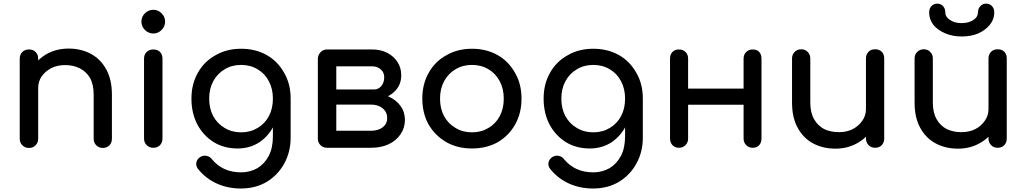

<svg xmlns="http://www.w3.org/2000/svg" viewBox="-20 -822 5710 1068"><path d="M551.8 1Q530.3 1 515.6 -13.7Q501 -28.3 501 -49.8Q501 -131.8 501 -295.9Q501 -352.5 480.5 -388.7Q459 -424.8 422.9 -442.4Q387.7 -460 341.8 -460Q299.8 -460 265.6 -443.4Q232.4 -425.8 211.9 -397.5Q192.4 -369.1 192.4 -332Q170.9 -332 128.9 -332Q128.9 -394.5 159.2 -444.3Q190.4 -494.1 243.2 -523.4Q295.9 -551.8 362.3 -551.8Q430.7 -551.8 485.4 -522.5Q540 -493.2 571.3 -435.5Q602.5 -378.9 602.5 -295.9Q602.5 -213.9 602.5 -49.8Q602.5 -28.3 588.9 -13.7Q574.2 1 551.8 1ZM140.6 1Q119.1 1 104.5 -13.7Q89.8 -28.3 89.8 -49.8Q89.8 -198.2 89.8 -496.1Q89.8 -518.6 104.5 -533.2Q119.1 -546.9 140.6 -546.9Q164.1 -546.9 177.7 -533.2Q192.4 -518.6 192.4 -496.1Q192.4 -347.7 192.4 -49.8Q192.4 -28.3 177.7 -13.7Q164.1 1 140.6 1Z M833 0Q810.5 0 795.9 -14.6Q781.2 -29.3 781.2 -50.8Q781.2 -199.2 781.2 -496.1Q781.2 -518.6 795.9 -533.2Q810.5 -546.9 833 -546.9Q855.5 -546.9 870.1 -533.2Q883.8 -518.6 883.8 -496.1Q883.8 -347.7 883.8 -50.8Q883.8 -29.3 870.1 -14.6Q855.5 0 833 0ZM833 -635.7Q805.7 -635.7 786.1 -655.3Q766.6 -674.8 766.6 -702.1Q766.6 -728.5 786.1 -748Q805.7 -767.6 833 -767.6Q859.4 -767.6 878.9 -748Q898.4 -728.5 898.4 -702.1Q898.4 -674.8 878.9 -655.3Q859.4 -635.7 833 -635.7Z M1301.8 3.9Q1226.6 3.9 1168.9 -31.2Q1111.3 -67.4 1078.1 -128.9Q1044.9 -192.4 1044.9 -273.4Q1044.9 -355.5 1081.1 -418Q1116.2 -480.5 1178.7 -514.6Q1240.2 -550.8 1321.3 -550.8Q1401.4 -550.8 1463.9 -515.6Q1525.4 -480.5 1560.5 -417Q1596.7 -355.5 1596.7 -273.4Q1577.1 -273.4 1537.1 -273.4Q1537.1 -192.4 1506.8 -129.9Q1476.6 -67.4 1423.8 -31.2Q1370.1 3.9 1301.8 3.9ZM1319.3 226.6Q1248 226.6 1186.5 199.2Q1124 170.9 1081.1 117.2Q1068.4 99.6 1072.3 82Q1075.2 64.5 1091.8 52.7Q1109.4 41 1128.9 44.9Q1148.4 48.8 1160.2 65.4Q1187.5 98.6 1228.5 118.2Q1269.5 136.7 1321.3 136.7Q1369.1 136.7 1410.2 114.3Q1450.2 90.8 1474.6 45.9Q1498 1 1498 -64.5Q1498 -111.3 1498 -206.1Q1506.8 -227.5 1531.2 -293.9Q1547.9 -289.1 1596.7 -273.4Q1596.7 -218.8 1596.7 -56.6Q1596.7 22.5 1561.5 86.9Q1526.4 151.4 1463.9 189.5Q1401.4 226.6 1319.3 226.6ZM1321.3 -85.9Q1373 -85.9 1413.1 -110.4Q1453.1 -133.8 1475.6 -175.8Q1498 -217.8 1498 -273.4Q1498 -328.1 1475.6 -370.1Q1453.1 -413.1 1413.1 -436.5Q1373 -460.9 1321.3 -460.9Q1269.5 -460.9 1229.5 -436.5Q1189.5 -413.1 1166 -370.1Q1143.6 -328.1 1143.6 -273.4Q1143.6 -217.8 1166 -175.8Q1189.5 -133.8 1229.5 -110.4Q1269.5 -85.9 1321.3 -85.9Z M1798.8 0Q1777.3 0 1762.7 -14.6Q1748 -29.3 1748 -50.8Q1748 -199.2 1748 -497.1Q1750 -518.6 1764.6 -533.2Q1778.3 -546.9 1798.8 -546.9Q1822.3 -546.9 1835.9 -533.2Q1850.6 -518.6 1850.6 -496.1Q1850.6 -438.5 1850.6 -324.2Q1898.4 -324.2 2043.9 -324.2Q2043.9 -319.3 2043.9 -303.7Q2099.6 -303.7 2141.6 -285.2Q2184.6 -265.6 2208 -232.4Q2232.4 -199.2 2232.4 -155.3Q2232.4 -110.4 2208 -75.2Q2184.6 -40 2141.6 -19.5Q2099.6 0 2043.9 0Q1962.9 0 1798.8 0ZM1850.6 -94.7Q1898.4 -94.7 2043.9 -94.7Q2084 -94.7 2109.4 -114.3Q2133.8 -133.8 2133.8 -165Q2133.8 -198.2 2109.4 -218.8Q2084 -240.2 2043.9 -240.2Q1979.5 -240.2 1850.6 -240.2Q1850.6 -204.1 1850.6 -94.7ZM1964.8 -269.5Q1964.8 -283.2 1964.8 -324.2Q1989.3 -324.2 2060.5 -324.2Q2085 -324.2 2101.6 -343.8Q2117.2 -363.3 2117.2 -392.6Q2117.2 -418.9 2098.6 -435.5Q2079.1 -453.1 2049.8 -453.1Q1966.8 -453.1 1799.8 -453.1Q1799.8 -476.6 1799.8 -546.9Q1862.3 -546.9 2049.8 -546.9Q2097.7 -546.9 2133.8 -528.3Q2169.9 -509.8 2191.4 -476.6Q2211.9 -445.3 2211.9 -403.3Q2211.9 -344.7 2168.9 -307.6Q2125 -269.5 2060.5 -269.5Q2028.3 -269.5 1964.8 -269.5Z M2605.5 3.9Q2524.4 3.9 2462.9 -31.2Q2400.4 -67.4 2364.3 -128.9Q2329.1 -192.4 2329.1 -273.4Q2329.1 -355.5 2365.2 -418Q2400.4 -480.5 2462.9 -514.6Q2524.4 -550.8 2605.5 -550.8Q2685.5 -550.8 2748 -515.6Q2809.6 -480.5 2844.7 -417Q2880.9 -355.5 2880.9 -273.4Q2880.9 -192.4 2845.7 -129.9Q2810.5 -67.4 2749 -31.2Q2686.5 3.9 2605.5 3.9ZM2605.5 -85.9Q2657.2 -85.9 2697.3 -110.4Q2737.3 -133.8 2759.8 -175.8Q2782.2 -217.8 2782.2 -273.4Q2782.2 -328.1 2759.8 -370.1Q2737.3 -413.1 2697.3 -436.5Q2657.2 -460.9 2605.5 -460.9Q2553.7 -460.9 2513.7 -436.5Q2473.6 -413.1 2450.2 -370.1Q2427.7 -328.1 2427.7 -273.4Q2427.7 -217.8 2450.2 -175.8Q2473.6 -133.8 2513.7 -110.4Q2553.7 -85.9 2605.5 -85.9Z M3260.7 3.9Q3185.5 3.9 3127.9 -31.2Q3070.3 -67.4 3037.1 -128.9Q3003.9 -192.4 3003.9 -273.4Q3003.9 -355.5 3040 -418Q3075.2 -480.5 3137.7 -514.6Q3199.2 -550.8 3280.3 -550.8Q3360.4 -550.8 3422.9 -515.6Q3484.4 -480.5 3519.5 -417Q3555.7 -355.5 3555.7 -273.4Q3536.1 -273.4 3496.1 -273.4Q3496.1 -192.4 3465.8 -129.9Q3435.5 -67.4 3382.8 -31.2Q3329.1 3.9 3260.7 3.9ZM3278.3 226.6Q3207 226.6 3145.5 199.2Q3083 170.9 3040 117.2Q3027.3 99.6 3031.2 82Q3034.2 64.5 3050.8 52.7Q3068.4 41 3087.9 44.9Q3107.4 48.8 3119.1 65.4Q3146.5 98.6 3187.5 118.2Q3228.5 136.7 3280.3 136.7Q3328.1 136.7 3369.1 114.3Q3409.2 90.8 3433.6 45.9Q3457 1 3457 -64.5Q3457 -111.3 3457 -206.1Q3465.8 -227.5 3490.2 -293.9Q3506.8 -289.1 3555.7 -273.4Q3555.7 -218.8 3555.7 -56.6Q3555.7 22.5 3520.5 86.9Q3485.4 151.4 3422.9 189.5Q3360.4 226.6 3278.3 226.6ZM3280.3 -85.9Q3332 -85.9 3372.1 -110.4Q3412.1 -133.8 3434.6 -175.8Q3457 -217.8 3457 -273.4Q3457 -328.1 3434.6 -370.1Q3412.1 -413.1 3372.1 -436.5Q3332 -460.9 3280.3 -460.9Q3228.5 -460.9 3188.5 -436.5Q3148.4 -413.1 3125 -370.1Q3102.5 -328.1 3102.5 -273.4Q3102.5 -217.8 3125 -175.8Q3148.4 -133.8 3188.5 -110.4Q3228.5 -85.9 3280.3 -85.9Z M4167 0Q4145.5 0 4130.9 -14.6Q4116.2 -29.3 4116.2 -50.8Q4116.2 -199.2 4116.2 -496.1Q4116.2 -518.6 4130.9 -533.2Q4145.5 -546.9 4167 -546.9Q4190.4 -546.9 4203.1 -533.2Q4215.8 -518.6 4215.8 -496.1Q4215.8 -347.7 4215.8 -50.8Q4215.8 -29.3 4203.1 -14.6Q4190.4 0 4167 0ZM3755.9 0Q3734.4 0 3720.7 -14.6Q3707 -29.3 3707 -50.8Q3707 -199.2 3707 -496.1Q3707 -518.6 3720.7 -533.2Q3734.4 -546.9 3755.9 -546.9Q3779.3 -546.9 3793 -533.2Q3807.6 -518.6 3807.6 -496.1Q3807.6 -347.7 3807.6 -50.8Q3807.6 -29.3 3793 -14.6Q3779.3 0 3755.9 0ZM3793.9 -239.3Q3793.9 -261.7 3793.9 -329.1Q3881.8 -329.1 4145.5 -329.1Q4145.5 -306.6 4145.5 -239.3Q4057.6 -239.3 3793.9 -239.3Z M4627 4.9Q4557.6 4.9 4502.9 -24.4Q4448.2 -53.7 4417 -111.3Q4385.7 -168 4385.7 -251Q4385.7 -333 4385.7 -497.1Q4385.7 -518.6 4400.4 -533.2Q4415 -547.9 4436.5 -547.9Q4459 -547.9 4472.7 -533.2Q4487.3 -518.6 4487.3 -497.1Q4487.3 -415 4487.3 -251Q4487.3 -195.3 4508.8 -158.2Q4529.3 -122.1 4565.4 -103.5Q4601.6 -86.9 4646.5 -86.9Q4689.5 -86.9 4722.7 -103.5Q4756.8 -121.1 4776.4 -150.4Q4796.9 -178.7 4796.9 -214.8Q4817.4 -214.8 4859.4 -214.8Q4859.4 -153.3 4829.1 -102.5Q4798.8 -52.7 4746.1 -24.4Q4693.4 4.9 4627 4.9ZM4847.7 0Q4825.2 0 4811.5 -14.6Q4796.9 -29.3 4796.9 -50.8Q4796.9 -199.2 4796.9 -497.1Q4796.9 -519.5 4811.5 -534.2Q4825.2 -547.9 4847.7 -547.9Q4871.1 -547.9 4884.8 -534.2Q4898.4 -519.5 4898.4 -497.1Q4898.4 -348.6 4898.4 -50.8Q4898.4 -29.3 4884.8 -14.6Q4871.1 0 4847.7 0Z M5308.6 4.9Q5239.3 4.9 5184.6 -24.4Q5129.9 -53.7 5098.6 -111.3Q5067.4 -168 5067.4 -251Q5067.4 -333 5067.4 -497.1Q5067.4 -518.6 5082 -533.2Q5096.7 -547.9 5118.2 -547.9Q5140.6 -547.9 5154.3 -533.2Q5168.9 -518.6 5168.9 -497.1Q5168.9 -415 5168.9 -251Q5168.9 -195.3 5190.4 -158.2Q5210.9 -122.1 5247.1 -103.5Q5283.2 -86.9 5328.1 -86.9Q5371.1 -86.9 5404.3 -103.5Q5438.5 -121.1 5458 -150.4Q5478.5 -178.7 5478.5 -214.8Q5499 -214.8 5541 -214.8Q5541 -153.3 5510.7 -102.5Q5480.5 -52.7 5427.7 -24.4Q5375 4.9 5308.6 4.9ZM5529.3 0Q5506.8 0 5493.2 -14.6Q5478.5 -29.3 5478.5 -50.8Q5478.5 -199.2 5478.5 -497.1Q5478.5 -519.5 5493.2 -534.2Q5506.8 -547.9 5529.3 -547.9Q5552.7 -547.9 5566.4 -534.2Q5580.1 -519.5 5580.1 -497.1Q5580.1 -348.6 5580.1 -50.8Q5580.1 -29.3 5566.4 -14.6Q5552.7 0 5529.3 0ZM5329.1 -619.1Q5278.3 -619.1 5237.3 -636.7Q5196.3 -654.3 5171.9 -683.6Q5148.4 -714.8 5148.4 -752.9Q5148.4 -774.4 5161.1 -788.1Q5173.8 -801.8 5193.4 -801.8Q5212.9 -801.8 5225.6 -788.1Q5238.3 -774.4 5238.3 -752.9Q5238.3 -727.5 5264.6 -710.9Q5290 -693.4 5329.1 -693.4Q5368.2 -693.4 5394.5 -710.9Q5419.9 -727.5 5419.9 -752.9Q5419.9 -774.4 5433.6 -788.1Q5446.3 -801.8 5464.8 -801.8Q5485.4 -801.8 5498 -788.1Q5510.7 -774.4 5510.7 -752.9Q5510.7 -714.8 5486.3 -684.6Q5461.9 -654.3 5420.9 -635.7Q5380.9 -619.1 5329.1 -619.1Z"/></svg>

Font: Abed
Style: Bold
Weight: 700
Designer: Johan Aakerlund
Version: Version 3.105